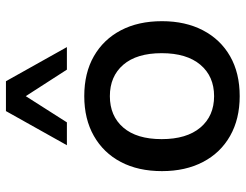

<svg xmlns="http://www.w3.org/2000/svg" viewBox="-108 -690 807 630"><g transform="rotate(-90 295.0 -374.5)"><path d="M295 9Q220 9 164.5 -22.5Q109 -54 79 -111.5Q49 -169 49 -246Q49 -324 79 -381Q109 -438 164.5 -469.5Q220 -501 295 -501Q371 -501 426 -469.5Q481 -438 511 -381Q541 -324 541 -246Q541 -169 511 -111.5Q481 -54 426 -22.5Q371 9 295 9ZM295 -75Q360 -75 398 -120Q436 -165 436 -247Q436 -329 398 -373Q360 -417 295 -417Q230 -417 192 -373Q154 -329 154 -247Q154 -165 192 -120Q230 -75 295 -75ZM134 -558 246 -758H344L456 -558H382L295 -693L209 -558Z"/></g></svg>

Font: NunitoSans_10ptSemiBold
Style: Regular
Weight: 600
Designer: Vernon Adams
Foundry: Vernon Adams
Version: Version 3.101;gftools[0.9.27]